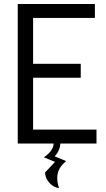

<svg xmlns="http://www.w3.org/2000/svg" viewBox="-20 -720 532 963"><path d="M206 145C207 191 250 223 276 223C270 205 267 188 267 173C267 140 281 113 312 88L254 64C274 44 281 21 283 0H464V-70H146V-330H385V-400H146V-630H456V-700H69V0H249C248 21 236 45 200 69L256 92Z"/></svg>

Font: Mint Spirit
Style: Regular
Weight: 400
Designer: HARENDAL Hirwen
Foundry: Arkandis Digital Foundry.
Version: Version 1.004;FFEdit